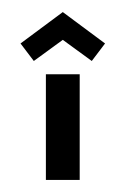

<svg xmlns="http://www.w3.org/2000/svg" viewBox="-20 -298 207 318"><path d="M56 -175V0H112V-175ZM14 -226 36 -197 84 -232 132 -197 154 -226 84 -278Z"/></svg>

Font: Hussar Tani
Style: Dwa
Weight: 700
Foundry: Cannot Into Space Fonts
Version: Version 0.92